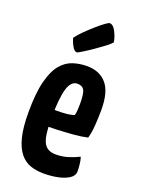

<svg xmlns="http://www.w3.org/2000/svg" viewBox="-141 -789 631 862"><g transform="rotate(20 174.5 -358.0)"><path d="M180 10Q145 10 116.5 0Q88 -10 67 -36Q46 -62 34.5 -108Q23 -154 23 -225Q23 -317 37.5 -373.5Q52 -430 76.5 -459.5Q101 -489 133 -499.5Q165 -510 200 -510Q260 -510 293.5 -471.5Q327 -433 327 -348Q327 -313 324.5 -275.5Q322 -238 314 -210Q283 -203 244 -200Q205 -197 168 -195.5Q131 -194 107.5 -194Q84 -194 84 -194L85 -276Q85 -276 101 -275.5Q117 -275 140.5 -275Q164 -275 186.5 -277Q209 -279 223 -285Q226 -295 227 -311Q228 -327 228 -339Q228 -389 219 -405Q210 -421 186 -421Q172 -421 161 -410.5Q150 -400 143 -377.5Q136 -355 132.5 -319Q129 -283 129 -231Q129 -192 132.5 -165Q136 -138 144 -121.5Q152 -105 166.5 -97Q181 -89 203 -89Q232 -89 259 -97Q286 -105 312 -118Q317 -104 319 -84.5Q321 -65 321 -50Q321 -31 301.5 -17.5Q282 -4 250 3Q218 10 180 10ZM136 -552Q124 -552 115 -566.5Q106 -581 101.5 -594.5Q97 -608 97 -608Q111 -627 131.5 -647Q152 -667 173 -685.5Q194 -704 209.5 -715Q225 -726 229 -726Q246 -726 259 -701Q272 -676 276 -651Q268 -641 248 -626Q228 -611 205 -595Q182 -579 162.5 -567Q143 -555 136 -552Z"/></g></svg>

Font: Yanone Kaffeesatz SemiBold
Style: Regular
Weight: 600
Designer: Yanone (Cyrillic: Daniel Pouzeot, Huerta Tipografica, and Cyreal)
Foundry: Yanone
Version: Version 2.003